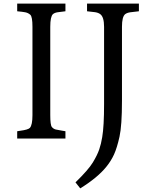

<svg xmlns="http://www.w3.org/2000/svg" viewBox="-20 -767 870 1063"><path d="M75.2 -40 76.2 -40.5 91.8 -43Q136.2 -48.8 145.5 -59.1Q159.7 -75.2 159.7 -129.4V-618.7Q159.7 -674.3 147.9 -685.1Q136.2 -695.8 119.6 -699Q103 -702.1 75.2 -704.6V-747.1H342.3V-704.6Q314.9 -701.7 298.3 -699Q281.7 -696.3 272.9 -688.5Q258.3 -674.8 258.3 -618.7V-129.4Q258.3 -74.7 267.1 -64Q275.9 -53.2 288.8 -50Q301.8 -46.9 323.7 -43.5L342.3 -40.5V0H75.2ZM556.2 -618.2Q556.2 -672.9 535.2 -688.5Q524.4 -696.8 506.3 -699.5Q488.3 -702.1 461.9 -704.6V-747.1H749V-704.6Q719.7 -701.7 701.4 -699Q683.1 -696.3 672.9 -688.5Q655.3 -674.3 655.3 -618.7V-209.5Q655.3 -71.8 641.6 -10Q627.9 51.8 611.3 88.1Q594.7 124.5 568.8 156.2Q520.5 216.3 424.3 275.9L397.9 242.7Q469.2 173.3 493.9 132.6Q518.6 91.8 529.3 60.5Q540 29.3 545.9 -7.8Q556.2 -67.9 556.2 -191.4Z"/></svg>

Font: Metamorphous
Style: Regular
Weight: 400
Designer: James Grieshaber
Foundry: James Grieshaber
Version: Version 1.001